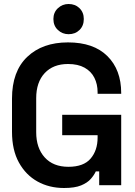

<svg xmlns="http://www.w3.org/2000/svg" viewBox="-20 -926 677 960"><path d="M40 -267V-433Q40 -569 116 -641.5Q192 -714 320 -714Q448 -714 517 -645.5Q586 -577 586 -461V-457H468V-465Q468 -505 452 -537Q436 -569 403 -587.5Q370 -606 320 -606Q246 -606 203.5 -560.5Q161 -515 161 -435V-265Q161 -186 203.5 -139Q246 -92 322 -92Q398 -92 433 -133Q468 -174 468 -238V-250H291V-352H586V0H476V-69H459Q451 -51 434 -31.5Q417 -12 385.5 1Q354 14 300 14Q226 14 167.5 -18.5Q109 -51 74.5 -113.5Q40 -176 40 -267ZM247 -831Q247 -864 269.5 -885Q292 -906 323 -906Q356 -906 377.5 -885Q399 -864 399 -831Q399 -797 377.5 -776Q356 -755 323 -755Q292 -755 269.5 -776Q247 -797 247 -831Z"/></svg>

Font: Space Grotesk Frontify SemiBold
Style: Regular
Weight: 600
Designer: Florian Karsten
Version: Version 2.000